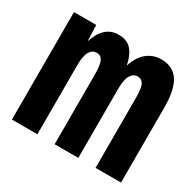

<svg xmlns="http://www.w3.org/2000/svg" viewBox="-124 -689 848 829"><g transform="rotate(30 300.0 -274.0)"><path d="M28 0V-536H139L142 -456Q172 -548 244 -548Q286 -548 308.5 -523.5Q331 -499 341 -450Q356 -498 386.5 -523Q417 -548 457 -548Q516 -548 544 -505.5Q572 -463 572 -372V0H445V-345Q445 -397 435.5 -415Q426 -433 406 -433Q385 -433 372 -412Q359 -391 359 -344V0H241V-345Q241 -394 232 -413.5Q223 -433 202 -433Q180 -433 167.5 -412Q155 -391 155 -344V0Z"/></g></svg>

Font: Geist Mono
Style: Bold
Weight: 700
Monospace: yes
Designer: Basement.studio, Andrés Briganti, Mateo Zaragoza
Foundry: Basement.studio, Vercel, Andrés Briganti, Guido Ferreyra, Mateo Zaragoza
Version: Version 1.500; ttfautohint (v1.8.4.7-5d5b)